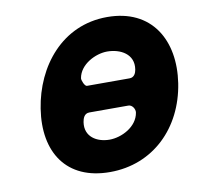

<svg xmlns="http://www.w3.org/2000/svg" viewBox="-66 -603 703 678"><g transform="rotate(-10 285.5 -263.5)"><path d="M73 -256C49 -103 120 7 276 7C431 7 543 -104 567 -260C590 -411 520 -534 360 -534C198 -534 96 -404 73 -256ZM214 -183C216 -195 221 -213 240 -213H380C394 -213 404 -196 402 -184C394 -134 337 -106 294 -106C249 -106 206 -131 214 -183ZM232 -337C240 -386 298 -414 339 -414C386 -414 435 -389 426 -334C424 -322 418 -307 401 -307H248C240 -307 231 -330 232 -337Z"/></g></svg>

Font: Asimov Print
Style: CIt
Weight: 500
Designer: Google
Version: Version 2.000980: 2014